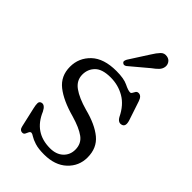

<svg xmlns="http://www.w3.org/2000/svg" viewBox="-203 -729 814 814"><g transform="rotate(45 204.0 -322.5)"><path d="M223 -27.5Q260 -27.5 281.8 -47.8Q303.5 -68 303.5 -99.5Q303.5 -135.5 276.2 -155.5Q249 -175.5 195.5 -191Q120.5 -211.5 79.5 -244Q38.5 -276.5 38.5 -332Q38.5 -385 77 -421.8Q115.5 -458.5 191 -458.5Q236 -458.5 259.8 -446.8Q283.5 -435 295.5 -435Q301 -435 304 -441Q307 -447 311 -453Q315 -459 323.5 -459Q340 -459 348 -435.5L376.5 -350Q386.5 -319.5 369 -313.5Q350 -307 337.5 -329.5Q314 -378 276.2 -400Q238.5 -422 193 -422Q143 -422 121 -400Q99 -378 99 -345.5Q99 -310.5 129.5 -288.5Q160 -266.5 215.5 -251Q286 -233 324.8 -201Q363.5 -169 363.5 -112.5Q363.5 -61 326 -26Q288.5 9 223.5 9Q189 9 168.2 2.2Q147.5 -4.5 136.8 -11.5Q126 -18.5 121.5 -18.5Q114.5 -18.5 111.5 -11.5Q108.5 -4.5 105 2.2Q101.5 9 93.5 9Q78 9 74 -10.5L54 -98.5Q50 -115.5 50.5 -125.5Q51 -135.5 60.5 -138.5Q78 -144 92 -116Q129 -27.5 223 -27.5ZM243.5 -610Q257 -632 269 -644.5Q281 -657 298.5 -653.5Q312.5 -651 319.5 -640Q326.5 -629 324.5 -616.5Q322.5 -603.5 312.5 -593Q302.5 -582.5 287 -571.5L205.5 -503Q194.5 -495.5 187 -503Q182.5 -507 183.8 -512.5Q185 -518 188 -523.5Z"/></g></svg>

Font: Fraunces 72pt SuperSoft Light
Style: Regular
Weight: 300
Version: Version 1.000;[0bf87f6ff]